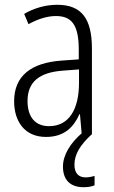

<svg xmlns="http://www.w3.org/2000/svg" viewBox="-20 -562 475 802"><path d="M291 126C291 82 315 44 362 0H364V-359C364 -485 320 -542 219 -542C170 -542 122 -528 81 -504L99 -461C141 -484 179 -495 214 -495C280 -495 309 -457 309 -355V-314L238 -309C110 -300 39 -245 39 -139C39 -55 83 10 172 10C248 10 287 -30 312 -85H314L321 -5C274 36 243 85 243 134C243 190 274 220 329 220C348 220 364 217 375 212V173C367 175 353 179 338 179C307 179 291 160 291 126ZM244 -267 310 -272V-216C310 -105 268 -35 185 -35C129 -35 95 -71 95 -140C95 -219 143 -260 244 -267Z"/></svg>

Font: Noto Sans Malayalam Condensed Light
Style: Regular
Weight: 300
Width: 3
Designer: Jelle Bosma - Monotype Design Team
Foundry: Monotype Imaging Inc.
Version: Version 2.104